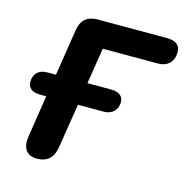

<svg xmlns="http://www.w3.org/2000/svg" viewBox="-105 -804 883 913"><g transform="rotate(15 336.0 -348.0)"><path d="M157 9Q117 9 100.5 -16Q84 -41 91 -83L123 -289H92Q63 -289 47.5 -301.5Q32 -314 32 -335Q32 -366 49.5 -383Q67 -400 99 -400H141L177 -630Q189 -705 265 -705H604Q672 -705 672 -654Q672 -618 651.5 -597.5Q631 -577 595 -577H324L296 -400H412Q441 -400 457 -388Q473 -376 473 -354Q473 -324 454.5 -306.5Q436 -289 405 -289H279L244 -69Q231 9 157 9Z"/></g></svg>

Font: Nunito ExtraBold
Style: Italic
Weight: 800
Italic angle: -9°
Designer: Vernon Adams
Foundry: Vernon Adams
Version: Version 3.601; ttfautohint (v1.8.2.53-6de2)